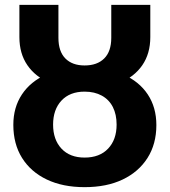

<svg xmlns="http://www.w3.org/2000/svg" viewBox="-20 -762 700 792"><path d="M329 10Q239 10 173 -21.5Q107 -53 71 -110.5Q35 -168 35 -247Q35 -319 70.5 -372.5Q106 -426 171.5 -455Q237 -484 329 -484Q422 -484 488 -455Q554 -426 589.5 -372.5Q625 -319 625 -246Q625 -168 588.5 -110.5Q552 -53 486 -21.5Q420 10 329 10ZM329 -112Q391 -112 426 -149Q461 -186 461 -248Q461 -290 445.5 -320.5Q430 -351 400 -367.5Q370 -384 329 -384Q268 -384 233.5 -347Q199 -310 199 -248Q199 -186 233.5 -149Q268 -112 329 -112ZM329 -395Q246 -395 186 -420Q126 -445 93 -493Q60 -541 60 -609V-742H221V-606Q221 -550 249.5 -521Q278 -492 329 -492Q381 -492 410 -521Q439 -550 439 -606V-742H600V-609Q600 -541 567 -493Q534 -445 473.5 -420Q413 -395 329 -395Z"/></svg>

Font: Montserrat Thin
Style: Bold
Weight: 700
Version: Version 9.000